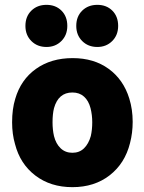

<svg xmlns="http://www.w3.org/2000/svg" viewBox="-20 -765 594 793"><path d="M279 8Q189 8 126 -40Q63 -88 42 -170Q30 -211 30 -260Q30 -315 43 -357Q66 -436 128.5 -480.5Q191 -525 280 -525Q368 -525 429 -480.5Q490 -436 514 -358Q528 -313 528 -262Q528 -216 517 -174Q496 -90 433 -41Q370 8 279 8ZM279 -134Q308 -134 327 -152.5Q346 -171 355 -203Q361 -229 361 -260Q361 -290 354 -318Q346 -349 327 -366Q308 -383 279 -383Q221 -383 203 -318Q197 -294 197 -260Q197 -229 203 -203Q211 -171 230.5 -152.5Q250 -134 279 -134ZM382 -571Q344 -571 319.5 -595.5Q295 -620 295 -658Q295 -697 319.5 -721Q344 -745 382 -745Q420 -745 444 -721Q468 -697 468 -658Q468 -620 443.5 -595.5Q419 -571 382 -571ZM172 -571Q134 -571 109.5 -595.5Q85 -620 85 -658Q85 -697 109.5 -721Q134 -745 172 -745Q210 -745 234 -721Q258 -697 258 -658Q258 -620 233.5 -595.5Q209 -571 172 -571Z"/></svg>

Font: LinhAnh ExtBd
Style: Regular
Weight: 800
Designer: Jeremy Tribby
Foundry: Tribby Type
Version: Version 1.408